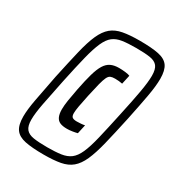

<svg xmlns="http://www.w3.org/2000/svg" viewBox="-169 -804 851 921"><g transform="rotate(30 256.5 -344.0)"><path d="M209 8Q145 8 106.5 0Q68 -8 51 -31.5Q34 -55 34 -102Q34 -140 45 -198.5Q56 -257 73 -344Q93 -437 108 -500Q123 -563 140.5 -602Q158 -641 182.5 -661.5Q207 -682 244.5 -689Q282 -696 337 -696Q403 -696 441.5 -688Q480 -680 496.5 -656.5Q513 -633 513 -586Q513 -547 502.5 -488.5Q492 -430 474 -344Q454 -251 438.5 -188Q423 -125 405.5 -86Q388 -47 363.5 -26.5Q339 -6 302 1Q265 8 209 8ZM207 -31Q252 -31 283 -35.5Q314 -40 334.5 -55.5Q355 -71 370 -104.5Q385 -138 399 -196.5Q413 -255 432 -344Q451 -431 461 -488Q471 -545 471 -579Q471 -615 458 -631.5Q445 -648 416.5 -652.5Q388 -657 340 -657Q294 -657 263.5 -652.5Q233 -648 213 -632.5Q193 -617 178 -583.5Q163 -550 148.5 -492Q134 -434 115 -344Q97 -257 86 -200Q75 -143 75 -108Q75 -73 88.5 -56.5Q102 -40 131 -35.5Q160 -31 207 -31ZM245 -155Q220 -155 205.5 -161.5Q191 -168 184 -183.5Q177 -199 177 -224Q177 -245 181.5 -274Q186 -303 194 -344Q205 -400 215.5 -436.5Q226 -473 239 -494Q252 -515 270.5 -524Q289 -533 316 -533Q332 -533 350.5 -531Q369 -529 377 -525L366 -475Q357 -477 346 -478Q335 -479 325 -479Q309 -479 300 -475Q291 -471 284.5 -457.5Q278 -444 271 -417Q264 -390 254 -344Q245 -302 240.5 -276.5Q236 -251 236 -237Q236 -220 243.5 -214.5Q251 -209 268 -209Q278 -209 291 -210Q304 -211 312 -213L301 -163Q290 -160 274 -157.5Q258 -155 245 -155Z"/></g></svg>

Font: Saira ExtraCondensed SemiBold
Style: Italic
Weight: 600
Width: 2
Italic angle: -12°
Designer: Hector Gatti with collaboration of the Omnibus-Type team
Foundry: Omnibus-Type
Version: Version 1.101